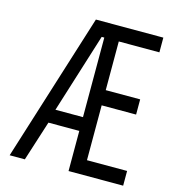

<svg xmlns="http://www.w3.org/2000/svg" viewBox="-97 -703 693 781"><g transform="rotate(15 250.0 -312.0)"><path d="M15 0 211 -624H495V-562H324V-357H469V-293H324V-62H493V0H263V-169H133L79 0ZM147 -227H263V-562H252Z"/></g></svg>

Font: Inconsolata Nerd Font Mono
Style: Regular
Weight: 400
Monospace: yes
Designer: Raph Levien, Cyreal, Brenton Simpson
Foundry: Raph Levien, Cyreal, Google
Version: Version 3.000; ttfautohint (v1.8.3);Nerd Fonts 3.0.2